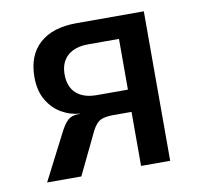

<svg xmlns="http://www.w3.org/2000/svg" viewBox="-62 -564 661 630"><g transform="rotate(-10 268.0 -249.0)"><path d="M46 0 124 -152Q138 -180 151 -191.5Q164 -203 185 -203H192L190 -204Q160 -206 131 -222.5Q102 -239 83.5 -270.5Q65 -302 65 -347Q65 -420 108.5 -459Q152 -498 231 -498H456V0H359V-180H297Q271 -180 256 -173Q241 -166 228 -141L160 0ZM257 -254H360V-423H257Q213 -423 188.5 -401Q164 -379 164 -339Q164 -298 188 -276Q212 -254 257 -254Z"/></g></svg>

Font: Nunito Sans 7pt Condensed SemiBold
Style: Regular
Weight: 600
Width: 3
Designer: Vernon Adams
Foundry: Vernon Adams
Version: Version 3.101;gftools[0.9.27]